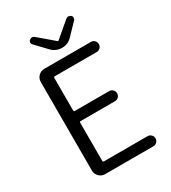

<svg xmlns="http://www.w3.org/2000/svg" viewBox="-222 -1045 1027 1156"><g transform="rotate(-30 292.0 -467.0)"><path d="M159.2 0Q135.7 0 118.7 -17.1Q101.6 -34.2 101.6 -57.6V-674.8Q101.6 -698.2 118.7 -715.3Q135.7 -732.4 159.2 -732.4H484.4Q498 -732.4 508.3 -722.2Q518.6 -711.9 518.6 -697.3Q518.6 -682.6 508.3 -672.4Q498 -662.1 484.4 -662.1H192.4Q184.6 -662.1 184.6 -654.3V-428.7Q184.6 -420.9 192.4 -420.9H430.7Q445.3 -420.9 455.6 -410.6Q465.8 -400.4 465.8 -385.7Q465.8 -371.1 455.6 -360.8Q445.3 -350.6 430.7 -350.6H192.4Q184.6 -350.6 184.6 -343.8V-77.1Q184.6 -70.3 192.4 -70.3H495.1Q509.8 -70.3 520 -60.1Q530.3 -49.8 530.3 -35.2Q530.3 -20.5 520 -10.3Q509.8 0 495.1 0ZM245.1 -818.4 170.9 -896.5Q165 -902.3 165 -910.2Q165 -920.9 172.9 -926.8Q181.6 -933.6 190.4 -933.6Q199.2 -933.6 208 -925.8L312.5 -836.9Q314.5 -835.9 316.4 -835.9Q318.4 -835.9 319.3 -836.9L424.8 -926.8Q433.6 -933.6 442.4 -933.6Q451.2 -933.6 460 -926.8Q466.8 -920.9 466.8 -911.1Q466.8 -902.3 461.9 -896.5L387.7 -819.3Q359.4 -788.1 316.9 -788.1Q274.4 -788.1 245.1 -818.4Z"/></g></svg>

Font: Gen Jyuu Gothic P Normal
Style: Regular
Weight: 300
Designer: [Source Han Sans]
Ryoko NISHIZUKA  (kana & ideographs); Paul D. Hunt (Latin, Greek & Cyrillic); Wenlong ZHANG  (bopomofo
Version: Version 1.002.20150607